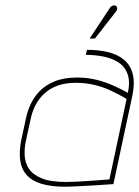

<svg xmlns="http://www.w3.org/2000/svg" viewBox="-20 -698 527 728"><path d="M418 -652Q422 -656 423.5 -660.5Q425 -665 424 -669.5Q423 -674 419 -676Q416 -678 411.5 -677.5Q407 -677 403 -674.5Q399 -672 396 -667L320 -552H340ZM465 -346Q438 -361 407.5 -374.5Q377 -388 343.5 -396Q310 -404 273 -404Q222 -404 187 -389.5Q152 -375 130 -352Q108 -329 96 -302.5Q84 -276 79 -252L61 -169Q52 -124 56.5 -90.5Q61 -57 81 -34.5Q101 -12 137.5 -1Q174 10 228 10Q239 10 261 9Q283 8 309 6.5Q335 5 358.5 3.5Q382 2 396.5 1Q411 0 410 0L482 -336Q492 -385 483 -418.5Q474 -452 449.5 -472Q425 -492 389.5 -500.5Q354 -509 310 -509L305 -490Q340 -490 372.5 -483.5Q405 -477 429 -461.5Q453 -446 463.5 -418Q474 -390 465 -346ZM460 -323 395 -18Q396 -18 384 -17Q372 -16 352 -14.5Q332 -13 309 -11.5Q286 -10 265.5 -9Q245 -8 231 -8Q172 -8 138 -22Q104 -36 89.5 -58.5Q75 -81 73.5 -108.5Q72 -136 78 -163L97 -250Q103 -278 116 -302Q129 -326 149.5 -344.5Q170 -363 199 -373.5Q228 -384 267 -384Q304 -384 336 -376.5Q368 -369 398 -355.5Q428 -342 460 -323Z"/></svg>

Font: Advent Pro Thin
Style: Italic
Weight: 250
Italic angle: -12°
Version: Version 3.000